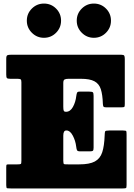

<svg xmlns="http://www.w3.org/2000/svg" viewBox="-20 -1057 752 1077"><path d="M78 -615H38Q22 -615 18.5 -619.5Q15 -624 15 -639V-727Q15 -744 21 -747Q27 -750 43 -750H659Q673.5 -750 676.8 -745Q680 -740 680 -726V-474Q680 -460 677.5 -457.5Q675 -455 661 -455H573.5Q562 -455 559.8 -460.2Q557.5 -465.5 557 -475Q555.5 -526 545.5 -556.8Q535.5 -587.5 509.5 -601.2Q483.5 -615 435 -615H364Q349.5 -615 342.2 -611.2Q335 -607.5 335 -591.5V-459Q335 -441 337.8 -435.5Q340.5 -430 349 -430H350.5Q374 -430 389 -457Q404 -484 408 -519Q409.5 -530.5 412.2 -536.8Q415 -543 425.5 -543H481Q497 -543 501 -539Q505 -535 505 -519V-229Q505 -216 501.5 -212Q498 -208 484 -208H430Q414.5 -208 411.8 -214.8Q409 -221.5 407.5 -234Q403.5 -268 388.2 -296.5Q373 -325 353.5 -325H351.5Q335 -325 335 -296V-155Q335 -137.5 340 -136.2Q345 -135 362 -135H425Q482 -135 512 -151.2Q542 -167.5 553.5 -203Q565 -238.5 567 -296Q567.5 -315 569.8 -320Q572 -325 592.5 -325H670Q687 -325 688.5 -320.8Q690 -316.5 690 -300V-20Q690 -4.5 686.8 -2.2Q683.5 0 668 0H40Q25 0 20 -1Q15 -2 15 -18V-119Q15 -132 17.8 -133.5Q20.5 -135 33 -135H78Q94 -135 97 -137.5Q100 -140 100 -156V-596Q100 -609 95.8 -612Q91.5 -615 78 -615ZM506.5 -845Q467 -845 438.8 -873.2Q410.5 -901.5 410.5 -941Q410.5 -981 438.8 -1009Q467 -1037 506.5 -1037Q546.5 -1037 574.5 -1009Q602.5 -981 602.5 -941Q602.5 -901.5 574.5 -873.2Q546.5 -845 506.5 -845ZM226.5 -845Q187 -845 158.8 -873.2Q130.5 -901.5 130.5 -941Q130.5 -981 158.8 -1009Q187 -1037 226.5 -1037Q266.5 -1037 294.5 -1009Q322.5 -981 322.5 -941Q322.5 -901.5 294.5 -873.2Q266.5 -845 226.5 -845Z"/></svg>

Font: Besley* Narrow Fatface
Style: Regular
Weight: 900
Width: 4
Designer: Owen Earl
Foundry: indestructible type*
Version: Version 3.000; ttfautohint (v1.8.3)